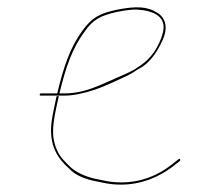

<svg xmlns="http://www.w3.org/2000/svg" viewBox="-20 -493 548 520"><path d="M139.7 -232 133.9 -233C132.8 -230.3 132.1 -228 131.8 -226C124.8 -194.7 120.7 -172.5 119.3 -159.5C112.8 -98.7 136.3 -63.5 167.7 -36C182.8 -19.7 204.1 -10.6 230.6 -4C257.8 1.3 275.4 7 307.9 7C363.2 7 409.9 -13.7 445.3 -40L467 -57C470.1 -59.6 467 -64.7 463.8 -62L442.1 -45C408.3 -18.7 362.7 1 308.8 1C276.7 1 259.2 -4.8 232.6 -10C207.8 -16.5 187.1 -26.2 171.3 -40C156.3 -54.7 142.4 -67.2 133.9 -87.5C117 -127.5 123.2 -160.5 137.6 -225C138.1 -227.7 138.8 -230 139.7 -232ZM153.1 -234C159.7 -234 166 -234.3 171.7 -235C230 -241.7 277.5 -266.2 324.6 -288C340.6 -295.4 350.4 -304.3 365.4 -312C389.8 -328.4 407.2 -355.2 420.4 -384.5C436.3 -419.6 427.5 -445.2 406.1 -458.5C377 -476.6 347.6 -476.1 298 -467C249.9 -457 228.7 -445.1 204.1 -411C169.5 -364.8 151.7 -309.7 135 -240H141C157.7 -309.5 175.4 -362.3 209.6 -408C232.6 -440.7 252.7 -451 298 -461C322.8 -465.7 340.6 -467.7 351.5 -467C394.3 -464.4 432.9 -449.1 420.9 -403.5C411.1 -366.5 388.9 -334.9 362.2 -317L344.3 -305C332 -298 311.8 -288.9 297.8 -283C254.4 -264.6 211.4 -240 154 -240H91C89 -240 87.9 -239 87.5 -237C87.2 -235 88.1 -234 90.1 -234Z"/></svg>

Font: Proton
Style: HlIt
Weight: 500
Version: Version 1.017